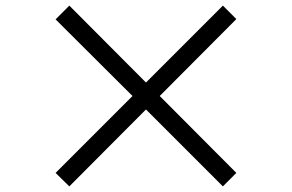

<svg xmlns="http://www.w3.org/2000/svg" viewBox="-20 -718 1040 684"><path d="M822 -102 549 -376 822 -650 774 -698 500 -424 227 -698 178 -649 452 -376 178 -102 227 -54 500 -328 774 -54Z"/></svg>

Font: Noto Sans Mono CJK SC Regular
Style: Regular
Weight: 400
Designer: Ryoko NISHIZUKA (kana & ideographs); Paul D. Hunt (Latin, Greek & Cyrillic); Wenlong ZHANG (bopomofo); Sandoll Communica
Foundry: Adobe Systems Incorporated
Version: Version 1.005;PS 1.005;hotconv 1.0.96;makeotf.lib2.5.65012